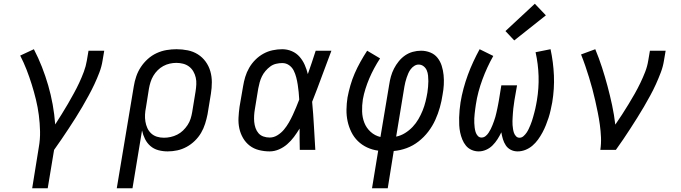

<svg xmlns="http://www.w3.org/2000/svg" viewBox="-20 -801 3640 1026"><path d="M152 205 187 -12Q195 -56 194 -99.5Q193 -143 187.5 -185.5Q182 -228 172 -269Q162 -310 149.5 -350Q137 -390 122 -428.5Q107 -467 88 -504L161 -538Q185 -492 204 -443.5Q223 -395 237.5 -345Q252 -295 261.5 -242.5Q271 -190 275 -136Q292 -163 309.5 -190.5Q327 -218 343 -246Q359 -274 374.5 -302Q390 -330 403.5 -359Q417 -388 428 -417.5Q439 -447 444 -477L453 -530H537L528 -477Q523 -445 511 -413.5Q499 -382 484.5 -351Q470 -320 453.5 -290Q437 -260 420 -230.5Q403 -201 384.5 -172Q366 -143 347 -114Q328 -85 308.5 -56.5Q289 -28 269 0L235 205Z M604 205 695 -340Q699 -366 708 -392.5Q717 -419 732.5 -442.5Q748 -466 769.5 -485.5Q791 -505 817 -517Q843 -529 870 -533.5Q897 -538 923 -538Q954 -538 983.5 -532Q1013 -526 1037.5 -510.5Q1062 -495 1079 -471.5Q1096 -448 1104 -420Q1112 -392 1112 -361.5Q1112 -331 1107 -300L1089 -190Q1084 -165 1076 -139.5Q1068 -114 1054.5 -91Q1041 -68 1021 -48.5Q1001 -29 977 -16Q953 -3 927.5 2.5Q902 8 876 8Q850 8 826 1.5Q802 -5 784 -20.5Q766 -36 755 -58Q744 -80 739 -104L688 205ZM856 -65Q874 -65 892 -69Q910 -73 927 -81.5Q944 -90 958 -103.5Q972 -117 982.5 -133Q993 -149 998.5 -166.5Q1004 -184 1007 -202L1025 -312Q1028 -331 1029 -350Q1030 -369 1026 -386.5Q1022 -404 1013 -419.5Q1004 -435 990 -445.5Q976 -456 958.5 -460.5Q941 -465 922 -465Q905 -465 887 -461Q869 -457 852.5 -448Q836 -439 822.5 -425.5Q809 -412 799.5 -396Q790 -380 784.5 -362.5Q779 -345 776 -328L760 -227Q756 -208 755 -189Q754 -170 757 -151.5Q760 -133 767.5 -116.5Q775 -100 788 -88Q801 -76 818.5 -70.5Q836 -65 856 -65Z M1421 8Q1392 8 1364 1Q1336 -6 1314.5 -22.5Q1293 -39 1279 -63Q1265 -87 1259 -114.5Q1253 -142 1254.5 -171.5Q1256 -201 1260 -230L1279 -340Q1283 -365 1290.5 -390Q1298 -415 1311.5 -438.5Q1325 -462 1344.5 -481.5Q1364 -501 1387.5 -514Q1411 -527 1437 -532.5Q1463 -538 1488 -538Q1515 -538 1539.5 -527.5Q1564 -517 1581 -497.5Q1598 -478 1608.5 -454Q1619 -430 1625 -405Q1636 -436 1646.5 -467.5Q1657 -499 1667 -530H1751Q1725 -462 1700 -393.5Q1675 -325 1648 -257Q1654 -193 1657.5 -128.5Q1661 -64 1665 0H1582Q1581 -29 1581 -57.5Q1581 -86 1581 -114Q1567 -91 1551 -69.5Q1535 -48 1515 -30.5Q1495 -13 1470.5 -2.5Q1446 8 1421 8ZM1421 -66Q1443 -66 1463 -78.5Q1483 -91 1497.5 -108.5Q1512 -126 1523.5 -146Q1535 -166 1544.5 -186.5Q1554 -207 1562.5 -227.5Q1571 -248 1579 -269Q1578 -289 1576 -309Q1574 -329 1571 -348.5Q1568 -368 1563 -387.5Q1558 -407 1549.5 -424Q1541 -441 1525 -452.5Q1509 -464 1488 -464Q1472 -464 1455 -460Q1438 -456 1424 -445.5Q1410 -435 1398.5 -421.5Q1387 -408 1379.5 -392.5Q1372 -377 1367.5 -360.5Q1363 -344 1360 -328L1342 -218Q1339 -201 1338 -183.5Q1337 -166 1338.5 -149.5Q1340 -133 1345.5 -117Q1351 -101 1361.5 -89Q1372 -77 1388 -71.5Q1404 -66 1421 -66Z M1968 205 2001 4Q1970 0 1942 -13Q1914 -26 1892.5 -47Q1871 -68 1857.5 -95.5Q1844 -123 1837.5 -153Q1831 -183 1831.5 -215.5Q1832 -248 1837 -280Q1843 -312 1852.5 -345Q1862 -378 1875.5 -409Q1889 -440 1906 -470.5Q1923 -501 1942 -530L2011 -489Q1994 -463 1979.5 -436Q1965 -409 1953.5 -382Q1942 -355 1933 -326.5Q1924 -298 1919 -270Q1914 -238 1915 -205.5Q1916 -173 1927 -145Q1938 -117 1960.5 -96.5Q1983 -76 2013 -69L2060 -350Q2063 -371 2069 -392.5Q2075 -414 2085.5 -434.5Q2096 -455 2111 -473.5Q2126 -492 2145 -505Q2164 -518 2186 -524Q2208 -530 2230 -530Q2256 -530 2279.5 -520.5Q2303 -511 2318 -492Q2333 -473 2340.5 -449Q2348 -425 2350.5 -399.5Q2353 -374 2351.5 -347.5Q2350 -321 2345 -295Q2340 -261 2330.5 -227Q2321 -193 2306 -160Q2291 -127 2268.5 -97.5Q2246 -68 2216.5 -45Q2187 -22 2153 -9.5Q2119 3 2084 6L2052 205ZM2097 -71Q2122 -76 2144.5 -90Q2167 -104 2185 -123Q2203 -142 2216 -164.5Q2229 -187 2238.5 -210.5Q2248 -234 2254 -258.5Q2260 -283 2264 -307Q2266 -322 2267.5 -337Q2269 -352 2269 -367Q2269 -382 2267.5 -397Q2266 -412 2260.5 -425Q2255 -438 2243.5 -447Q2232 -456 2217 -456Q2205 -456 2194 -449Q2183 -442 2175 -431.5Q2167 -421 2162 -409.5Q2157 -398 2153 -386Q2149 -374 2146 -362Q2143 -350 2141 -338Z M2538 8Q2518 8 2500 0Q2482 -8 2470 -22.5Q2458 -37 2450.5 -55.5Q2443 -74 2439 -93Q2435 -112 2434 -132Q2433 -152 2433.5 -172.5Q2434 -193 2436 -213.5Q2438 -234 2441 -254Q2447 -291 2457 -328Q2467 -365 2480 -400.5Q2493 -436 2509 -470.5Q2525 -505 2543 -538L2616 -502Q2599 -472 2584.5 -440.5Q2570 -409 2558 -376.5Q2546 -344 2537 -310.5Q2528 -277 2523 -243Q2521 -231 2519.5 -218.5Q2518 -206 2516.5 -193.5Q2515 -181 2514.5 -168.5Q2514 -156 2514.5 -143.5Q2515 -131 2516.5 -119Q2518 -107 2521.5 -95.5Q2525 -84 2533 -75Q2541 -66 2553 -66Q2565 -66 2574.5 -73.5Q2584 -81 2590.5 -91Q2597 -101 2602.5 -111.5Q2608 -122 2612 -133Q2616 -144 2620 -154.5Q2624 -165 2627 -176Q2630 -187 2632.5 -198Q2635 -209 2637.5 -220.5Q2640 -232 2642 -243Q2644 -254 2646 -265L2659 -345H2743L2729 -265Q2728 -254 2726 -243Q2724 -232 2723 -221Q2722 -210 2721 -198.5Q2720 -187 2719.5 -176Q2719 -165 2718.5 -154Q2718 -143 2719 -132.5Q2720 -122 2721.5 -111.5Q2723 -101 2726.5 -91Q2730 -81 2737.5 -73Q2745 -65 2756 -65Q2768 -65 2777.5 -73.5Q2787 -82 2793.5 -91.5Q2800 -101 2805 -111.5Q2810 -122 2814.5 -133Q2819 -144 2822.5 -154.5Q2826 -165 2829 -176Q2832 -187 2835 -198Q2838 -209 2840.5 -220Q2843 -231 2845 -242Q2847 -253 2849 -264Q2860 -330 2858 -394.5Q2856 -459 2842 -522L2922 -538Q2937 -468 2940 -397.5Q2943 -327 2931 -254Q2927 -234 2922.5 -213Q2918 -192 2911.5 -172Q2905 -152 2897 -132Q2889 -112 2878.5 -92.5Q2868 -73 2855 -55Q2842 -37 2825 -22.5Q2808 -8 2787.5 0Q2767 8 2746 8Q2726 8 2709.5 -0.5Q2693 -9 2683 -24Q2673 -39 2667.5 -57Q2662 -75 2659 -94Q2650 -75 2638.5 -57Q2627 -39 2612 -24Q2597 -9 2577.5 -0.5Q2558 8 2538 8ZM2728 -585 2681 -635 2838 -781 2897 -719Z M3188 0Q3193 -34 3191.5 -67.5Q3190 -101 3185.5 -134Q3181 -167 3174.5 -199Q3168 -231 3161 -262.5Q3154 -294 3145.5 -325.5Q3137 -357 3127.5 -388Q3118 -419 3107.5 -449.5Q3097 -480 3085 -510L3161 -538Q3181 -490 3197 -440.5Q3213 -391 3226.5 -340.5Q3240 -290 3251 -238.5Q3262 -187 3268 -135Q3287 -162 3304.5 -189.5Q3322 -217 3339 -244.5Q3356 -272 3372 -300.5Q3388 -329 3402 -358Q3416 -387 3427.5 -416.5Q3439 -446 3444 -477L3453 -530H3537L3528 -477Q3523 -445 3511 -413.5Q3499 -382 3485 -351Q3471 -320 3454.5 -290Q3438 -260 3421 -230.5Q3404 -201 3385.5 -172Q3367 -143 3348.5 -114Q3330 -85 3310.5 -56.5Q3291 -28 3271 0Z"/></svg>

Font: Iosevka Slab Extended
Style: Italic
Weight: 400
Width: 7
Italic angle: -9°
Monospace: yes
Designer: Belleve Invis
Foundry: Belleve Invis
Version: Version 11.1.0; ttfautohint (v1.8.3)